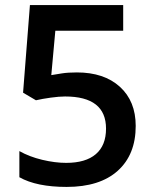

<svg xmlns="http://www.w3.org/2000/svg" viewBox="-20 -734 611 764"><path d="M286.1 -445.8Q394 -445.8 457 -388.7Q520 -331.5 520 -232.9Q520 -118.7 448.5 -54.4Q377 9.8 245.1 9.8Q125.5 9.8 57.1 -28.8V-132.8Q96.7 -110.4 147.9 -98.1Q199.2 -85.9 243.2 -85.9Q320.8 -85.9 361.3 -120.6Q401.9 -155.3 401.9 -222.2Q401.9 -350.1 238.8 -350.1Q215.8 -350.1 182.1 -345.5Q148.4 -340.8 123 -335L71.8 -365.2L99.1 -713.9H470.2V-611.8H200.2L184.1 -435.1Q201.2 -438 225.8 -441.9Q250.5 -445.8 286.1 -445.8Z"/></svg>

Font: f1_52653          
Style: Regular
Weight: 600
Foundry: Ascender Corporation
Version: Version 1.10